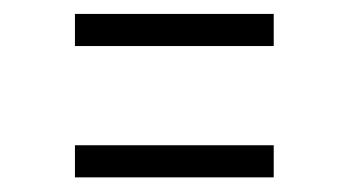

<svg xmlns="http://www.w3.org/2000/svg" viewBox="-20 -438 490 269"><path d="M85 -418.5H363.5V-373.5H85ZM85 -234.5H363.5V-189.5H85Z"/></svg>

Font: League Mono Condensed UltraLight
Style: Regular
Weight: 200
Width: 1
Designer: Tyler Finck
Foundry: The League of Moveable Type / Tyler Finck
Version: Version 2.210